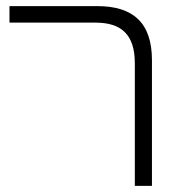

<svg xmlns="http://www.w3.org/2000/svg" viewBox="-20 -608 587 628"><path d="M421 0H477V-411C477 -533 416 -588 298 -588H11V-534H292C376 -534 421 -496 421 -401Z"/></svg>

Font: Noto Sans Hebrew Condensed Light
Style: Regular
Weight: 300
Width: 3
Designer: Monotype Design Team
Foundry: Monotype Imaging Inc.
Version: Version 2.004